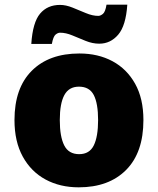

<svg xmlns="http://www.w3.org/2000/svg" viewBox="-20 -792 677 822"><path d="M594 -278Q594 -139 520 -64.5Q446 10 317 10Q237 10 175 -23.5Q113 -57 77.5 -121.5Q42 -186 42 -278Q42 -415 116 -489Q190 -563 320 -563Q400 -563 461.5 -530Q523 -497 558.5 -433.5Q594 -370 594 -278ZM236 -278Q236 -207 255 -169.5Q274 -132 319 -132Q363 -132 381.5 -169.5Q400 -207 400 -278Q400 -349 381.5 -385Q363 -421 318 -421Q275 -421 255.5 -385Q236 -349 236 -278ZM114 -604Q120 -696 151.5 -733.5Q183 -771 237 -771Q262 -771 290.5 -759.5Q319 -748 347.5 -736Q376 -724 401 -724Q410 -724 420.5 -732.5Q431 -741 436 -772H525Q519 -682 486 -643.5Q453 -605 405 -605Q376 -605 346.5 -617Q317 -629 289.5 -640.5Q262 -652 237 -652Q228 -652 218 -644Q208 -636 202 -604Z"/></svg>

Font: Noto Sans Cherokee Black
Style: Regular
Weight: 900
Designer: Monotype Design Team
Foundry: Monotype Imaging Inc.
Version: Version 2.001; ttfautohint (v1.8.4.7-5d5b)